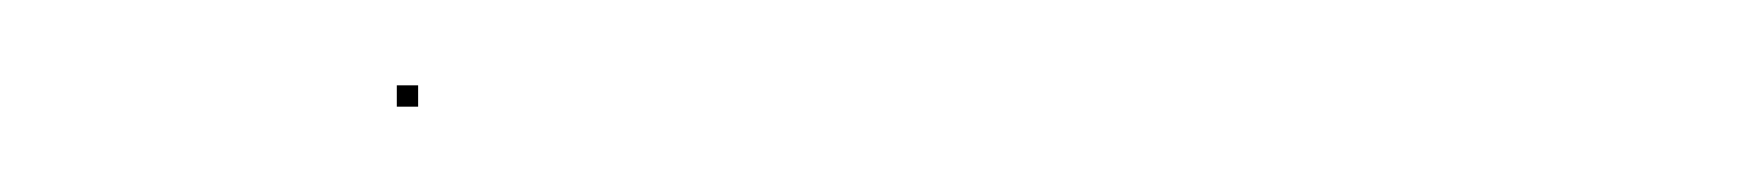

<svg xmlns="http://www.w3.org/2000/svg" viewBox="-20 -165 410 45"><path d="M73 -140V-145H78V-140Z"/></svg>

Font: FRB American Cursive Just Beginnings
Style: Italic
Weight: 400
Italic angle: -25°
Version: Version 2.0;Modular Font Editor K font №1